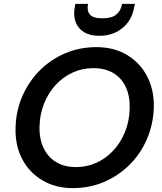

<svg xmlns="http://www.w3.org/2000/svg" viewBox="-20 -954 834 986"><path d="M354 12Q265 12 197.5 -28Q130 -68 93.5 -138Q57 -208 60 -298Q62 -385 95 -460.5Q128 -536 184.5 -592.5Q241 -649 315.5 -680.5Q390 -712 475 -712Q565 -712 632 -672Q699 -632 735.5 -562Q772 -492 770 -402Q767 -315 734.5 -239.5Q702 -164 645 -107.5Q588 -51 514 -19.5Q440 12 354 12ZM370 -96Q427 -96 476 -118.5Q525 -141 562.5 -181.5Q600 -222 622 -276.5Q644 -331 646 -394Q648 -459 626.5 -506Q605 -553 562.5 -578.5Q520 -604 459 -604Q403 -604 353.5 -581.5Q304 -559 266.5 -518.5Q229 -478 207 -424Q185 -370 183 -307Q181 -242 203.5 -194.5Q226 -147 268.5 -121.5Q311 -96 370 -96ZM490 -770Q443 -770 412 -788.5Q381 -807 368.5 -840.5Q356 -874 364 -918L367 -934H432Q425 -899 441.5 -879.5Q458 -860 506 -860Q554 -860 577.5 -879.5Q601 -899 607 -934H673L669 -917Q662 -873 637.5 -840Q613 -807 575.5 -788.5Q538 -770 490 -770Z"/></svg>

Font: DM Sans 18pt SemiBold
Style: Italic
Weight: 600
Italic angle: -10°
Designer: Colophon Foundry, Jonny Pinhorn
Foundry: Colophon Foundry
Version: Version 4.004;gftools[0.9.30]